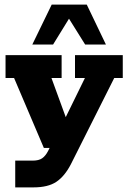

<svg xmlns="http://www.w3.org/2000/svg" viewBox="-20 -641 556 832"><path d="M125 171H46V55H122Q148 55 162.5 45Q177 35 188 14L217 -44L245 0H170L41 -303H4V-402H247V-303H203L276 -103L249 -101L348 -303H305V-402H512V-303H475L287 71Q260 123 224 147Q188 171 125 171ZM120 -448 204 -621H356L439 -448H349L279 -560L210 -448Z"/></svg>

Font: Rokkitt ExtraBold
Style: Regular
Weight: 800
Version: Version 3.103